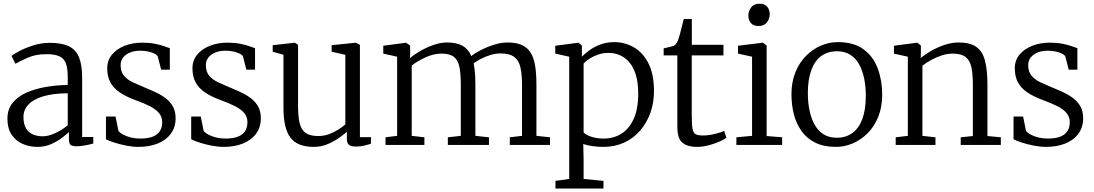

<svg xmlns="http://www.w3.org/2000/svg" viewBox="-20 -800 6042 1060"><path d="M186.5 11Q142.5 11 105 -5.5Q67.5 -22 44.2 -56.5Q21 -91 21 -145Q21 -197 49.8 -232.2Q78.5 -267.5 126.5 -288.8Q174.5 -310 233.5 -320Q292.5 -330 354 -331V-373.5Q354 -422.5 343.8 -450Q333.5 -477.5 307.8 -489.2Q282 -501 235.5 -501Q177.5 -501 133.5 -481.5Q89.5 -462 65 -448L43.5 -491Q53 -500 85.2 -517.2Q117.5 -534.5 162.5 -549Q207.5 -563.5 255 -563.5Q321 -563.5 360.2 -544.5Q399.5 -525.5 416.5 -483.2Q433.5 -441 433.5 -371.5V-43.5H495V-7.5Q484 -4.5 468.2 -1Q452.5 2.5 435.2 5Q418 7.5 403 7.5Q381.5 7.5 371 0.8Q360.5 -6 360.5 -34.5V-70.5Q348.5 -59.5 323.2 -40Q298 -20.5 263.2 -4.8Q228.5 11 186.5 11ZM216 -47.5Q247 -47.5 285.5 -65.2Q324 -83 354 -108.5V-285Q272 -284.5 217.8 -268Q163.5 -251.5 136.5 -222.2Q109.5 -193 109.5 -155Q109.5 -115.5 123.5 -91.8Q137.5 -68 161.8 -57.8Q186 -47.5 216 -47.5Z M744 11Q713 11 677.2 4Q641.5 -3 611.2 -12.8Q581 -22.5 565 -31V-156.5H618L633.5 -78.5Q640 -68 658.2 -57.8Q676.5 -47.5 701.5 -41.2Q726.5 -35 754 -35Q797.5 -35 824.2 -46Q851 -57 863.2 -77.2Q875.5 -97.5 875.5 -125Q875.5 -154 858.8 -174.8Q842 -195.5 809 -212.8Q776 -230 726 -248Q674.5 -267 640.2 -290.5Q606 -314 589 -346Q572 -378 572 -423Q572 -467 598.5 -498.8Q625 -530.5 669 -547.5Q713 -564.5 764.5 -564.5Q804 -564.5 834.5 -558.5Q865 -552.5 886 -545Q907 -537.5 917.5 -534V-415.5H869.5L851 -488.5Q846 -497.5 831.5 -504.5Q817 -511.5 797.2 -515.8Q777.5 -520 756.5 -520Q724 -520.5 699 -510.5Q674 -500.5 660 -482.8Q646 -465 646 -440.5Q646 -403 665 -381.2Q684 -359.5 714 -345.5Q744 -331.5 776.5 -318Q809.5 -304.5 840.5 -290Q871.5 -275.5 896 -256.5Q920.5 -237.5 935 -211.2Q949.5 -185 949.5 -147.5Q949.5 -98 923.8 -62.5Q898 -27 851.5 -8Q805 11 744 11Z M1214.5 11Q1183.5 11 1147.8 4Q1112 -3 1081.8 -12.8Q1051.5 -22.5 1035.5 -31V-156.5H1088.5L1104 -78.5Q1110.5 -68 1128.8 -57.8Q1147 -47.5 1172 -41.2Q1197 -35 1224.5 -35Q1268 -35 1294.8 -46Q1321.5 -57 1333.8 -77.2Q1346 -97.5 1346 -125Q1346 -154 1329.2 -174.8Q1312.5 -195.5 1279.5 -212.8Q1246.5 -230 1196.5 -248Q1145 -267 1110.8 -290.5Q1076.5 -314 1059.5 -346Q1042.5 -378 1042.5 -423Q1042.5 -467 1069 -498.8Q1095.5 -530.5 1139.5 -547.5Q1183.5 -564.5 1235 -564.5Q1274.5 -564.5 1305 -558.5Q1335.5 -552.5 1356.5 -545Q1377.5 -537.5 1388 -534V-415.5H1340L1321.5 -488.5Q1316.5 -497.5 1302 -504.5Q1287.5 -511.5 1267.8 -515.8Q1248 -520 1227 -520Q1194.5 -520.5 1169.5 -510.5Q1144.5 -500.5 1130.5 -482.8Q1116.5 -465 1116.5 -440.5Q1116.5 -403 1135.5 -381.2Q1154.5 -359.5 1184.5 -345.5Q1214.5 -331.5 1247 -318Q1280 -304.5 1311 -290Q1342 -275.5 1366.5 -256.5Q1391 -237.5 1405.5 -211.2Q1420 -185 1420 -147.5Q1420 -98 1394.2 -62.5Q1368.5 -27 1322 -8Q1275.5 11 1214.5 11Z M1945 9Q1921 9 1908 0.8Q1895 -7.5 1895 -33V-72.5Q1875 -54.5 1846.2 -35Q1817.5 -15.5 1783.5 -2.2Q1749.5 11 1713 11Q1622 11 1583.5 -40Q1545 -91 1545 -204V-497.5L1485.5 -514.5V-550.5L1606 -564H1608L1625.5 -552.5V-215.5Q1625.5 -157 1634.2 -120.2Q1643 -83.5 1667.2 -66.2Q1691.5 -49 1737.5 -49Q1769 -49 1797 -59.5Q1825 -70 1848 -84.8Q1871 -99.5 1886.5 -113V-497.5L1811 -514.5V-550.5L1942.5 -564H1944.5L1967 -552.5V-43H2028.5L2027.5 -6Q2011 -1.5 1991 3.8Q1971 9 1945 9Z M2108.5 0V-42L2172.5 -50V-487L2096 -504V-547.5L2221.5 -564L2244 -549L2244.5 -506.5L2243.5 -479Q2265 -498 2299.5 -518Q2334 -538 2373 -551.8Q2412 -565.5 2448 -565.5Q2501 -565.5 2533.2 -547.5Q2565.5 -529.5 2582 -490.5Q2600 -505.5 2633.8 -523Q2667.5 -540.5 2707 -553Q2746.5 -565.5 2782.5 -565.5Q2830 -565.5 2861 -551.5Q2892 -537.5 2909.5 -509.5Q2927 -481.5 2934.2 -437.8Q2941.5 -394 2941.5 -334V-50L3016.5 -42V0H2794.5V-42L2862 -50V-331Q2862 -388 2853.5 -426.8Q2845 -465.5 2819.5 -485.2Q2794 -505 2743.5 -505Q2716.5 -505 2689 -496.8Q2661.5 -488.5 2636.8 -476Q2612 -463.5 2595 -450.5Q2598 -435 2600.2 -416.5Q2602.5 -398 2603.5 -376.8Q2604.5 -355.5 2604.5 -332V-50L2679.5 -42V0H2452.5V-42L2524 -50V-333Q2524 -390 2516.8 -428.2Q2509.5 -466.5 2486.8 -485.2Q2464 -504 2416.5 -504Q2374 -504 2329 -483.2Q2284 -462.5 2253 -438V-50L2323 -42V0Z M3046.5 241V198.5L3122.5 188V-487L3045.5 -504V-547.5L3172 -564H3175L3192.5 -548.5V-487Q3209.5 -505 3235.5 -523.5Q3261.5 -542 3296 -554.8Q3330.5 -567.5 3372.5 -567.5Q3428.5 -567.5 3478.2 -539.5Q3528 -511.5 3559.2 -451.8Q3590.5 -392 3590.5 -296.5Q3590.5 -232.5 3570.5 -176.8Q3550.5 -121 3513.8 -78.5Q3477 -36 3425.2 -12.5Q3373.5 11 3310 11Q3282.5 11 3251.5 6.8Q3220.5 2.5 3200 -5L3202 80V188L3311.5 198.5V241ZM3313.5 -35Q3367.5 -35 3410.2 -61.5Q3453 -88 3478.2 -143Q3503.5 -198 3503.5 -283Q3503.5 -342.5 3490.8 -385.2Q3478 -428 3455.2 -455Q3432.5 -482 3403 -495Q3373.5 -508 3340 -508Q3308.5 -508 3281.5 -498.5Q3254.5 -489 3234 -475.5Q3213.5 -462 3202 -449.5V-69.5Q3210 -57.5 3241.2 -46.2Q3272.5 -35 3313.5 -35Z M3825 11Q3776.5 11 3748 -11.8Q3719.5 -34.5 3719.5 -100V-494H3644V-533Q3653 -535 3664.8 -537.8Q3676.5 -540.5 3687 -543.2Q3697.5 -546 3701.5 -548.5Q3707 -552 3710.8 -556Q3714.5 -560 3717.8 -565.8Q3721 -571.5 3724 -580Q3728.5 -592 3734.8 -615.8Q3741 -639.5 3746.8 -662.5Q3752.5 -685.5 3755 -695H3799.5V-552.5H3974V-494H3799V-168Q3799 -114 3803.2 -89.8Q3807.5 -65.5 3820.8 -58.8Q3834 -52 3861 -52Q3891 -52 3926.2 -60.5Q3961.5 -69 3978 -77L3990.5 -39.5Q3976 -28.5 3949.2 -17Q3922.5 -5.5 3889.8 2.8Q3857 11 3825 11Z M4045.5 0V-42L4132 -50V-487L4054.5 -504V-547.5L4190 -564H4193L4212.5 -548.5V-49L4298 -42V0ZM4166.5 -656.5Q4139.5 -656.5 4125.5 -672.8Q4111.5 -689 4111.5 -714Q4111.5 -738.5 4126.8 -759Q4142 -779.5 4173.5 -779.5H4174.5Q4201.5 -779.5 4215.5 -763Q4229.5 -746.5 4229.5 -722Q4229.5 -697 4214.2 -676.8Q4199 -656.5 4167.5 -656.5Z M4349.5 -279.5Q4349.5 -347.5 4371.2 -401Q4393 -454.5 4429.8 -491.5Q4466.5 -528.5 4512 -548Q4557.5 -567.5 4605 -567.5Q4694 -567.5 4748 -527.5Q4802 -487.5 4826.2 -421.2Q4850.5 -355 4850.5 -277.5Q4850.5 -209.5 4829 -155.8Q4807.5 -102 4770.5 -65Q4733.5 -28 4688 -8.5Q4642.5 11 4595 11Q4528.5 11 4481.5 -12.2Q4434.5 -35.5 4405.5 -75.8Q4376.5 -116 4363 -168.5Q4349.5 -221 4349.5 -279.5ZM4600 -39.5Q4650 -39.5 4686 -65.8Q4722 -92 4741 -143.5Q4760 -195 4760 -271Q4760 -320.5 4751.2 -364.8Q4742.5 -409 4724 -443.2Q4705.5 -477.5 4675.2 -497.2Q4645 -517 4601 -517Q4550.5 -517 4514.5 -491Q4478.5 -465 4459.2 -413.5Q4440 -362 4440 -285.5Q4440 -236 4449 -191.5Q4458 -147 4476.8 -112.8Q4495.5 -78.5 4526.2 -59Q4557 -39.5 4600 -39.5Z M4992 -50V-487L4915.5 -504V-547.5L5041 -564H5045.5L5064 -548.5V-504.5L5063 -479Q5084.5 -498 5119.2 -518.2Q5154 -538.5 5194.2 -552Q5234.5 -565.5 5272 -565.5Q5337 -565.5 5371.2 -540.2Q5405.5 -515 5418.5 -463.2Q5431.5 -411.5 5431.5 -332V-49L5505.5 -42V0H5284V-42L5351 -49V-333Q5351 -390.5 5343 -428.5Q5335 -466.5 5311 -485.2Q5287 -504 5239 -504Q5210 -504 5179.5 -494.2Q5149 -484.5 5121 -469Q5093 -453.5 5072.5 -437.5V-50L5144.5 -42V0H4925V-42Z M5754.5 11Q5723.5 11 5687.8 4Q5652 -3 5621.8 -12.8Q5591.5 -22.5 5575.5 -31V-156.5H5628.5L5644 -78.5Q5650.5 -68 5668.8 -57.8Q5687 -47.5 5712 -41.2Q5737 -35 5764.5 -35Q5808 -35 5834.8 -46Q5861.5 -57 5873.8 -77.2Q5886 -97.5 5886 -125Q5886 -154 5869.2 -174.8Q5852.5 -195.5 5819.5 -212.8Q5786.5 -230 5736.5 -248Q5685 -267 5650.8 -290.5Q5616.5 -314 5599.5 -346Q5582.5 -378 5582.5 -423Q5582.5 -467 5609 -498.8Q5635.5 -530.5 5679.5 -547.5Q5723.5 -564.5 5775 -564.5Q5814.5 -564.5 5845 -558.5Q5875.5 -552.5 5896.5 -545Q5917.5 -537.5 5928 -534V-415.5H5880L5861.5 -488.5Q5856.5 -497.5 5842 -504.5Q5827.5 -511.5 5807.8 -515.8Q5788 -520 5767 -520Q5734.5 -520.5 5709.5 -510.5Q5684.5 -500.5 5670.5 -482.8Q5656.5 -465 5656.5 -440.5Q5656.5 -403 5675.5 -381.2Q5694.5 -359.5 5724.5 -345.5Q5754.5 -331.5 5787 -318Q5820 -304.5 5851 -290Q5882 -275.5 5906.5 -256.5Q5931 -237.5 5945.5 -211.2Q5960 -185 5960 -147.5Q5960 -98 5934.2 -62.5Q5908.5 -27 5862 -8Q5815.5 11 5754.5 11Z"/></svg>

Font: Merriweather 24pt Light
Style: Regular
Weight: 300
Designer: Eben Sorkin
Foundry: Eben Sorkin
Version: Version 2.100